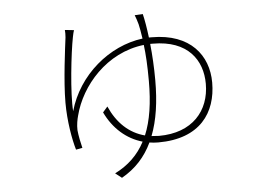

<svg xmlns="http://www.w3.org/2000/svg" viewBox="-49 -663 1098 802"><g transform="rotate(-5 500.0 -262.0)"><path d="M577 -599 543 -597C547 -588 552 -572 556 -558C559 -545 563 -525 567 -497C426 -479 294 -369 252 -220C246 -294 265 -464 278 -529C280 -541 283 -551 285 -557L247 -561C248 -551 248 -543 247 -530C242 -490 223 -351 223 -258C223 -181 237 -102 250 -59L277 -64C272 -83 265 -117 263 -139C262 -162 267 -186 271 -200C302 -322 412 -452 570 -470C575 -432 578 -382 578 -318C578 -227 567 -153 542 -93C476 -110 427 -157 396 -227L376 -204C409 -135 463 -87 530 -68C502 -14 460 26 404 54L431 75C489 42 530 -3 558 -62C570 -60 582 -59 595 -59C771 -59 841 -163 841 -289C841 -402 768 -499 606 -499H594C589 -540 583 -575 577 -599ZM597 -472H608C755 -472 814 -385 814 -286C814 -173 741 -86 600 -86L569 -88C594 -152 605 -229 605 -319C605 -372 602 -425 597 -472Z"/></g></svg>

Font: Noto Sans CJK HK Thin
Style: Regular
Weight: 100
Designer: Ryoko NISHIZUKA 西塚涼子 (kana, bopomofo & ideographs); Paul D. Hunt (Latin, Greek & Cyrillic); Sandoll Communications 산돌커뮤니
Foundry: Adobe
Version: Version 2.004;hotconv 1.0.118;makeotfexe 2.5.65603